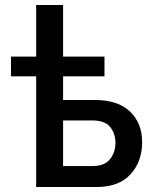

<svg xmlns="http://www.w3.org/2000/svg" viewBox="-20 -750 614 770"><path d="M125 0V-444H24V-523H125V-730H233V-523H399V-444H233V-349H360Q453 -349 501.5 -302.5Q550 -256 550 -180Q550 -102 503.5 -51Q457 0 367 0ZM233 -84H351Q399 -84 421 -111.5Q443 -139 443 -177Q443 -214 422 -240.5Q401 -267 349 -267H233Z"/></svg>

Font: Raleway SemiBold
Style: Regular
Weight: 600
Designer: Matt McInerney, Pablo Impallari, Rodrigo Fuenzalida
Foundry: Matt McInerney, Pablo Impallari, Rodrigo Fuenzalida
Version: Version 4.026